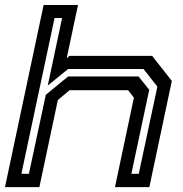

<svg xmlns="http://www.w3.org/2000/svg" viewBox="-30 -770 754 790"><path d="M-9.5 0 149.5 -749.5H291L244.5 -530.5L256 -540H596L677 -437L584.5 0H443L521 -368L497 -399H256.5L208 -358.5L132 0ZM58 -55H89L158.5 -380L250.5 -455.5H540L584 -400.5L510.5 -55H541L617.5 -413.5L560.5 -486H250L166.5 -418L225.5 -696H194.5Z"/></svg>

Font: Tourney Expanded SemiBold
Style: Italic
Weight: 600
Width: 7
Italic angle: -12°
Designer: Tyler Finck
Foundry: Etcetera Type Co
Version: Version 1.010; ttfautohint (v1.8.3)